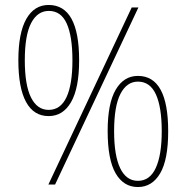

<svg xmlns="http://www.w3.org/2000/svg" viewBox="-20 -744 752 774"><path d="M176 -724Q299 -724 299 -501Q299 -389 266.5 -332.5Q234 -276 176 -276Q116 -276 85 -333Q54 -390 54 -501Q54 -611 86 -667.5Q118 -724 176 -724ZM538 -714 202 0H175L511 -714ZM177 -700Q131 -700 105.5 -651Q80 -602 80 -501Q80 -401 105 -351Q130 -301 176 -301Q224 -301 248 -352Q272 -403 272 -501Q272 -598 249 -649Q226 -700 177 -700ZM536 -438Q658 -438 658 -215Q658 -100 625.5 -45Q593 10 536 10Q478 10 446 -45.5Q414 -101 414 -216Q414 -327 446.5 -382.5Q479 -438 536 -438ZM536 -415Q491 -415 465.5 -365.5Q440 -316 440 -215Q440 -117 464.5 -66Q489 -15 536 -15Q584 -15 608 -67Q632 -119 632 -215Q632 -312 608.5 -363.5Q585 -415 536 -415Z"/></svg>

Font: Noto Sans SemiCondensed Thin
Style: Regular
Weight: 100
Width: 4
Designer: Monotype Design Team
Foundry: Monotype Imaging Inc.
Version: Version 2.013; ttfautohint (v1.8.4.7-5d5b)